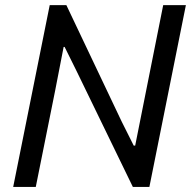

<svg xmlns="http://www.w3.org/2000/svg" viewBox="-20 -740 756 760"><path d="M176.8 -719.7H242.7L461.4 -259.3L509.3 -163.6H515.1L550.8 -342.8L626 -719.7H715.8L571.3 0H505.9L283.7 -457.5L235.8 -554.2H231.9L198.2 -380.9L121.6 0H32.2Z"/></svg>

Font: Reddit Sans Chocolate
Style: Italic
Weight: 400
Italic angle: -11.25°
Designer: Stephen Hutchings
Version: Version 1.013